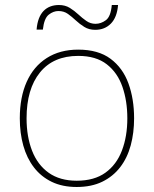

<svg xmlns="http://www.w3.org/2000/svg" viewBox="-20 -736 615 766"><path d="M515 -264Q515 -206 501.5 -156Q488 -106 459.5 -69Q431 -32 388 -11Q345 10 286 10Q229 10 186.5 -10.5Q144 -31 115.5 -68Q87 -105 73 -155Q59 -205 59 -264Q59 -348 86.5 -409.5Q114 -471 166.5 -504.5Q219 -538 292 -538Q372 -538 421 -501.5Q470 -465 492.5 -403Q515 -341 515 -264ZM86 -264Q86 -191 108 -134.5Q130 -78 174.5 -46.5Q219 -15 286 -15Q356 -15 400.5 -47Q445 -79 466.5 -135.5Q488 -192 488 -264Q488 -333 468.5 -389.5Q449 -446 406 -479.5Q363 -513 292 -513Q193 -513 139.5 -447Q86 -381 86 -264ZM126 -618Q128 -643 135 -661.5Q142 -680 153.5 -692Q165 -704 180.5 -710Q196 -716 215 -716Q240 -716 258.5 -704.5Q277 -693 292.5 -678.5Q308 -664 324.5 -652.5Q341 -641 361 -641Q383 -641 402.5 -655.5Q422 -670 426 -716H451Q447 -667 422.5 -642Q398 -617 360 -617Q335 -617 316.5 -628.5Q298 -640 282.5 -654.5Q267 -669 251 -680.5Q235 -692 213 -692Q193 -692 174.5 -677.5Q156 -663 151 -618Z"/></svg>

Font: Noto Sans Hebrew Thin Thin
Style: Regular
Weight: 250
Version: Version 3.001